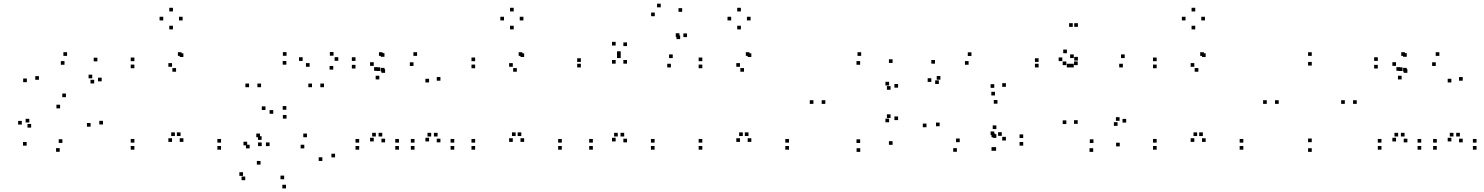

<svg xmlns="http://www.w3.org/2000/svg" viewBox="-20 -807 8100 1048"><path d="M542 -127.5V-147.5H522V-127.5ZM340 -276.5V-296.5H320V-276.5ZM192.5 -371.5V-391.5H172.5V-371.5ZM332 -453.5V-473.5H312V-453.5ZM483.5 -379.5V-399.5H463.5V-379.5ZM494 -351.5V-371.5H474V-351.5ZM535 -363V-383H515V-363ZM511.5 -472V-492H491.5V-472ZM346 -502V-522H326V-502ZM126.5 -358.5V-378.5H106.5V-358.5ZM308 -215.5V-235.5H288V-215.5ZM474.5 -115.5V-135.5H454.5V-115.5ZM320.5 -27V-47H300.5V-27ZM150 -110.5V-130.5H130V-110.5ZM140 -138.5V-158.5H120V-138.5ZM99 -127V-147H79V-127ZM125.5 -12V-32H105.5V-12ZM306 21.5V1.5H286V21.5Z M1186.5 10V-10H1166.5V10ZM1186.5 -28.5V-48.5H1166.5V-28.5ZM965.5 -64.5V-84.5H945.5V-64.5ZM981 -32.5V-52.5H961V-32.5ZM981 -496V-516H961V-496ZM971 -502V-522H951V-502ZM713.5 -473V-493H693.5V-473ZM713.5 -434.5V-454.5H693.5V-434.5ZM941 -415.5V-435.5H921V-415.5ZM919 -442.5V-462.5H899V-442.5ZM919 -32.5V-52.5H899V-32.5ZM934.5 -64.5V-84.5H914.5V-64.5ZM713.5 -28.5V-48.5H693.5V-28.5ZM713.5 10V-10H693.5V10ZM977 -695.5V-715.5H957V-695.5ZM924 -744.5V-764.5H904V-744.5ZM871 -695.5V-715.5H851V-695.5ZM924 -646.5V-666.5H904V-646.5Z M1809 52V32H1789V52ZM1655.5 -58V-78H1635.5V-58ZM1399 -58V-78H1379V-58ZM1408 -43.5V-63.5H1388V-43.5ZM1471.5 -186V-206H1451.5V-186ZM1429 -206.5V-226.5H1409V-206.5ZM1329 -13.5V-33.5H1309V-13.5ZM1342.5 3V-17H1322.5V3ZM1641 3V-17H1621V3ZM1739.5 71.5V51.5H1719.5V71.5ZM1531 171.5V151.5H1511V171.5ZM1402 91.5V71.5H1382V91.5ZM1451.5 -9.5V-29.5H1431.5V-9.5ZM1408.5 -9.5V-29.5H1388.5V-9.5ZM1306.5 153V133H1286.5V153ZM1318.5 176.5V156.5H1298.5V176.5ZM1541 221.5V201.5H1521V221.5ZM1748.5 -331V-351H1728.5V-331ZM1544 -502.5V-522.5H1524V-502.5ZM1339.5 -331V-351H1319.5V-331ZM1544 -159.5V-179.5H1524V-159.5ZM1405 -331V-351H1385V-331ZM1543 -454V-474H1523V-454ZM1683 -331V-351H1663V-331ZM1543 -208V-228H1523V-208ZM1826.5 -475V-495H1806.5V-475ZM1800.5 -503V-523H1780.5V-503ZM1632 -474.5V-494.5H1612V-474.5ZM1670 -442.5V-462.5H1650V-442.5ZM1799 -427V-447H1779V-427Z M2459.5 10V-10H2439.5V10ZM2459.5 -28.5V-48.5H2439.5V-28.5ZM2368.5 -62V-82H2348.5V-62ZM2384 -30V-50H2364V-30ZM2384 -366.5V-386.5H2364V-366.5ZM2256.5 -502V-522H2236.5V-502ZM2055.5 -419.5V-439.5H2035.5V-419.5ZM2050.5 -373.5V-393.5H2030.5V-373.5ZM2237 -447V-467H2217V-447ZM2322 -357V-377H2302V-357ZM2322 -35V-55H2302V-35ZM2333.5 -62V-82H2313.5V-62ZM2242.5 -28.5V-48.5H2222.5V-28.5ZM2242.5 10V-10H2222.5V10ZM2157.5 10V-10H2137.5V10ZM2157.5 -28.5V-48.5H2137.5V-28.5ZM2066.5 -62V-82H2046.5V-62ZM2082 -30V-50H2062V-30ZM2082 -409.5V-429.5H2062V-409.5ZM2078.5 -416.5V-436.5H2058.5V-416.5ZM2078.5 -497V-517H2058.5V-497ZM2068.5 -502V-522H2048.5V-502ZM1920.5 -474.5V-494.5H1900.5V-474.5ZM1920.5 -433V-453H1900.5V-433ZM2042 -420.5V-440.5H2022V-420.5ZM2020 -447.5V-467.5H2000V-447.5ZM2020 -35V-55H2000V-35ZM2031.5 -62V-82H2011.5V-62ZM1940.5 -28.5V-48.5H1920.5V-28.5ZM1940.5 10V-10H1920.5V10Z M3046.5 10V-10H3026.5V10ZM3046.5 -28.5V-48.5H3026.5V-28.5ZM2825.5 -64.5V-84.5H2805.5V-64.5ZM2841 -32.5V-52.5H2821V-32.5ZM2841 -496V-516H2821V-496ZM2831 -502V-522H2811V-502ZM2573.5 -473V-493H2553.5V-473ZM2573.5 -434.5V-454.5H2553.5V-434.5ZM2801 -415.5V-435.5H2781V-415.5ZM2779 -442.5V-462.5H2759V-442.5ZM2779 -32.5V-52.5H2759V-32.5ZM2794.5 -64.5V-84.5H2774.5V-64.5ZM2573.5 -28.5V-48.5H2553.5V-28.5ZM2573.5 10V-10H2553.5V10ZM2837 -695.5V-715.5H2817V-695.5ZM2784 -744.5V-764.5H2764V-744.5ZM2731 -695.5V-715.5H2711V-695.5ZM2784 -646.5V-666.5H2764V-646.5Z M3553 10V-10H3533V10ZM3553 -28.5V-48.5H3533V-28.5ZM3387 -62V-82H3367V-62ZM3402.5 -30V-50H3382.5V-30ZM3402.5 -459.5V-479.5H3382.5V-459.5ZM3402.5 -555.5V-575.5H3382.5V-555.5ZM3554 -718.5V-738.5H3534V-718.5ZM3688.5 -605.5V-625.5H3668.5V-605.5ZM3692.5 -593.5V-613.5H3672.5V-593.5ZM3730 -604.5V-624.5H3710V-604.5ZM3703.5 -742.5V-762.5H3683.5V-742.5ZM3586.5 -767V-787H3566.5V-767ZM3340.5 -558.5V-578.5H3320.5V-558.5ZM3340.5 -459.5V-479.5H3320.5V-459.5ZM3340.5 -35V-55H3320.5V-35ZM3352 -62V-82H3332V-62ZM3216 -28.5V-48.5H3196V-28.5ZM3216 10V-10H3196V10ZM3642 -439V-459H3622V-439ZM3652 -490V-510H3632V-490ZM3368 -490V-510H3348V-490ZM3368 -507V-527H3348V-507ZM3150.5 -469V-489H3130.5V-469ZM3150.5 -439V-459H3130.5V-439Z M4286.5 10V-10H4266.5V10ZM4286.5 -28.5V-48.5H4266.5V-28.5ZM4065.5 -64.5V-84.5H4045.5V-64.5ZM4081 -32.5V-52.5H4061V-32.5ZM4081 -496V-516H4061V-496ZM4071 -502V-522H4051V-502ZM3813.5 -473V-493H3793.5V-473ZM3813.5 -434.5V-454.5H3793.5V-434.5ZM4041 -415.5V-435.5H4021V-415.5ZM4019 -442.5V-462.5H3999V-442.5ZM4019 -32.5V-52.5H3999V-32.5ZM4034.5 -64.5V-84.5H4014.5V-64.5ZM3813.5 -28.5V-48.5H3793.5V-28.5ZM3813.5 10V-10H3793.5V10ZM4077 -695.5V-715.5H4057V-695.5ZM4024 -744.5V-764.5H4004V-744.5ZM3971 -695.5V-715.5H3951V-695.5ZM4024 -646.5V-666.5H4004V-646.5Z M4852 -16.5V-36.5H4832V-16.5ZM4882 -151.5V-171.5H4862V-151.5ZM4841 -163V-183H4821V-163ZM4833 -139.5V-159.5H4813V-139.5ZM4675 -26.5V-46.5H4655V-26.5ZM4485 -240V-260H4465V-240ZM4675 -453.5V-473.5H4655V-453.5ZM4833 -340.5V-360.5H4813V-340.5ZM4841 -317V-337H4821V-317ZM4882 -328.5V-348.5H4862V-328.5ZM4852 -463.5V-483.5H4832V-463.5ZM4680.5 -502V-522H4660.5V-502ZM4420 -240V-260H4400V-240ZM4675.5 22V2H4655.5V22Z M5417 16V-4H5397V16ZM5565 -12V-32H5545V-12ZM5565 -53.5V-73.5H5545V-53.5ZM5448 -65.5V-85.5H5428V-65.5ZM5470.5 -40V-60H5450.5V-40ZM5470.5 -333V-353H5450.5V-333ZM5282.5 -501.5V-521.5H5262.5V-501.5ZM5083.5 -459.5V-479.5H5063.5V-459.5ZM5063.5 -360V-380H5043.5V-360ZM5104.5 -348.5V-368.5H5084.5V-348.5ZM5113 -372V-392H5093V-372ZM5267 -453.5V-473.5H5247V-453.5ZM5407 -327.5V-347.5H5387V-327.5ZM5407 -69.5V-89.5H5387V-69.5ZM5412 -58.5V-78.5H5392V-58.5ZM5412 16V-4H5392V16ZM5418.5 -54.5V-74.5H5398.5V-54.5ZM5418.5 -102.5V-122.5H5398.5V-102.5ZM5218.5 -31V-51H5198.5V-31ZM5109 -118V-138H5089V-118ZM5424.5 -241V-261H5404.5V-241ZM5411 -286V-306H5391V-286ZM5037 -112.5V-132.5H5017V-112.5ZM5203 21.5V1.5H5183V21.5Z M6092 -8V-28H6072V-8ZM6127 -138V-158H6107V-138ZM6091 -147.5V-167.5H6071V-147.5ZM6080 -120V-140H6060V-120ZM5948.5 -26.5V-46.5H5928.5V-26.5ZM5862.5 -131V-151H5842.5V-131ZM5862.5 -451.5V-471.5H5842.5V-451.5ZM5841 -439V-459H5821V-439ZM6109 -439V-459H6089V-439ZM6119 -490V-510H6099V-490ZM5841 -490V-510H5821V-490ZM5863.5 -476.5V-496.5H5843.5V-476.5ZM5863.5 -660.5V-680.5H5843.5V-660.5ZM5835.5 -660.5V-680.5H5815.5V-660.5ZM5778.5 -473.5V-493.5H5758.5V-473.5ZM5803.5 -516.5V-536.5H5783.5V-516.5ZM5649 -469V-489H5629V-469ZM5649 -439V-459H5629V-439ZM5823 -439V-459H5803V-439ZM5800.5 -451.5V-471.5H5780.5V-451.5ZM5800.5 -130V-150H5780.5V-130ZM5947 22V2H5927V22Z M6766.5 10V-10H6746.5V10ZM6766.5 -28.5V-48.5H6746.5V-28.5ZM6545.5 -64.5V-84.5H6525.5V-64.5ZM6561 -32.5V-52.5H6541V-32.5ZM6561 -496V-516H6541V-496ZM6551 -502V-522H6531V-502ZM6293.5 -473V-493H6273.5V-473ZM6293.5 -434.5V-454.5H6273.5V-434.5ZM6521 -415.5V-435.5H6501V-415.5ZM6499 -442.5V-462.5H6479V-442.5ZM6499 -32.5V-52.5H6479V-32.5ZM6514.5 -64.5V-84.5H6494.5V-64.5ZM6293.5 -28.5V-48.5H6273.5V-28.5ZM6293.5 10V-10H6273.5V10ZM6557 -695.5V-715.5H6537V-695.5ZM6504 -744.5V-764.5H6484V-744.5ZM6451 -695.5V-715.5H6431V-695.5ZM6504 -646.5V-666.5H6484V-646.5Z M7385.5 -240V-260H7365.5V-240ZM7140 -502V-522H7120V-502ZM6894.5 -240V-260H6874.5V-240ZM7140 22V2H7120V22ZM6959.5 -240V-260H6939.5V-240ZM7140 -449V-469H7120V-449ZM7320.5 -240V-260H7300.5V-240ZM7140 -31V-51H7120V-31Z M8039.5 10V-10H8019.5V10ZM8039.5 -28.5V-48.5H8019.5V-28.5ZM7948.5 -62V-82H7928.5V-62ZM7964 -30V-50H7944V-30ZM7964 -366.5V-386.5H7944V-366.5ZM7836.5 -502V-522H7816.5V-502ZM7635.5 -419.5V-439.5H7615.5V-419.5ZM7630.5 -373.5V-393.5H7610.5V-373.5ZM7817 -447V-467H7797V-447ZM7902 -357V-377H7882V-357ZM7902 -35V-55H7882V-35ZM7913.5 -62V-82H7893.5V-62ZM7822.5 -28.5V-48.5H7802.5V-28.5ZM7822.5 10V-10H7802.5V10ZM7737.5 10V-10H7717.5V10ZM7737.5 -28.5V-48.5H7717.5V-28.5ZM7646.5 -62V-82H7626.5V-62ZM7662 -30V-50H7642V-30ZM7662 -409.5V-429.5H7642V-409.5ZM7658.5 -416.5V-436.5H7638.5V-416.5ZM7658.5 -497V-517H7638.5V-497ZM7648.5 -502V-522H7628.5V-502ZM7500.5 -474.5V-494.5H7480.5V-474.5ZM7500.5 -433V-453H7480.5V-433ZM7622 -420.5V-440.5H7602V-420.5ZM7600 -447.5V-467.5H7580V-447.5ZM7600 -35V-55H7580V-35ZM7611.5 -62V-82H7591.5V-62ZM7520.5 -28.5V-48.5H7500.5V-28.5ZM7520.5 10V-10H7500.5V10Z"/></svg>

Font: Monaspace Xenon Dots Var
Style: Regular
Weight: 400
Designer: Riley Cran and the Lettermatic Team
Version: Version 1.100 (Monaspace Xenon Dots)